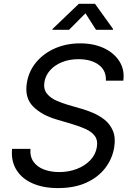

<svg xmlns="http://www.w3.org/2000/svg" viewBox="-20 -962 681 995"><path d="M280.8 12.7Q202.6 12.7 147 -12.5Q91.3 -37.6 64 -83.5Q36.6 -129.4 42.5 -190.4H137.7Q134.8 -149.4 154.3 -122.8Q173.8 -96.2 208.7 -83.3Q243.7 -70.3 286.6 -70.3Q335.9 -70.3 377.9 -86.4Q419.9 -102.5 447.8 -131.6Q475.6 -160.6 481.9 -199.7Q487.8 -234.9 471.9 -256.6Q456.1 -278.3 425.8 -292.5Q395.5 -306.6 357.4 -317.9L273.4 -342.8Q195.3 -365.7 151.1 -410.6Q106.9 -455.6 119.1 -531.7Q128.9 -593.3 167.7 -639.6Q206.5 -686 265.6 -711.7Q324.7 -737.3 395.5 -737.3Q466.3 -737.3 519.3 -712.2Q572.3 -687 599.4 -643.3Q626.5 -599.6 619.1 -543.9H528.8Q531.2 -596.7 491.7 -626Q452.1 -655.3 386.7 -655.3Q339.4 -655.3 301.8 -640.1Q264.2 -625 240.2 -598.4Q216.3 -571.8 210.4 -538.1Q204.1 -500 223.4 -476.6Q242.7 -453.1 273.2 -440.2Q303.7 -427.2 329.6 -419.4L398.9 -399.4Q426.3 -391.6 459.2 -378.2Q492.2 -364.7 521 -342.3Q549.8 -319.8 564.9 -284.7Q580.1 -249.5 571.8 -198.2Q562 -138.7 525.1 -90.8Q488.3 -43 426.8 -15.1Q365.2 12.7 280.8 12.7ZM337.9 -807.6H251.5L252.4 -812L388.7 -942.4H472.2L565.9 -812L564.9 -807.6H477.5L422.9 -893.1Z"/></svg>

Font: Adwaita Sans
Style: Italic
Weight: 400
Italic angle: -9.39999°
Designer: Rasmus Andersson
Foundry: rsms
Version: Version 4.001;git-9221beed3